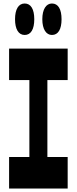

<svg xmlns="http://www.w3.org/2000/svg" viewBox="-20 -1078 440 1098"><path d="M367 0V-180H251V-620H367V-800H32V-620H148V-180H32V0ZM121 -878C157 -878 176 -911 176 -968C176 -1025 157 -1058 121 -1058C86 -1058 66 -1025 66 -968C66 -911 86 -878 121 -878ZM277 -878C313 -878 332 -911 332 -968C332 -1025 313 -1058 277 -1058C244 -1058 222 -1025 222 -968C222 -911 244 -878 277 -878Z"/></svg>

Font: Yard Headline
Style: Regular
Weight: 400
Monospace: yes
Designer: Roman Shamin
Foundry: Evil Martians
Version: Version 1.000